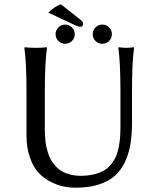

<svg xmlns="http://www.w3.org/2000/svg" viewBox="-20 -869 732 899"><path d="M265.1 -849.1 357.9 -775.4Q369.6 -765.6 369.6 -756.8Q369.6 -751.5 366.2 -747.6Q362.8 -743.7 357.9 -743.7Q346.2 -743.7 325.2 -753.9L206.5 -809.6Q230 -835.4 265.1 -849.1ZM253.4 -677.2Q240.2 -690.4 240.2 -709Q240.2 -727.5 253.4 -740.7Q266.6 -753.9 285.2 -753.9Q303.7 -753.9 316.9 -740.7Q330.1 -727.5 330.1 -709Q330.1 -690.4 316.9 -677.2Q303.7 -664.1 285.2 -664.1Q266.6 -664.1 253.4 -677.2ZM427.2 -677.2Q414.1 -690.4 414.1 -709Q414.1 -727.5 427.2 -740.7Q440.4 -753.9 459 -753.9Q477.5 -753.9 490.7 -740.7Q503.9 -727.5 503.9 -709Q503.9 -690.4 490.7 -677.2Q477.5 -664.1 459 -664.1Q440.4 -664.1 427.2 -677.2ZM543.9 -444.8Q543.9 -573.7 534.2 -645L536.1 -647.9Q554.7 -645 570.8 -645Q587.9 -645 606 -647.9L607.9 -645Q598.1 -578.6 598.1 -444.8V-294.9Q598.1 -238.8 590.8 -194.3Q583.5 -149.9 565.2 -110.8Q546.9 -71.8 517.6 -45.9Q488.3 -20 442.6 -5.1Q397 9.8 336.9 9.8Q306.6 9.8 277.8 4.2Q249 -1.5 216.6 -18.1Q184.1 -34.7 159.9 -60.8Q135.7 -86.9 119.9 -132.1Q104 -177.2 104 -235.8V-444.8Q104 -573.7 94.2 -645L96.2 -647.9Q114.3 -645 147 -645Q179.7 -645 198.2 -647.9L200.2 -645Q189.9 -575.2 189.9 -444.8V-269Q189.9 -255.4 190.2 -246.8Q190.4 -238.3 191.9 -219.5Q193.4 -200.7 196 -187Q198.7 -173.3 204.6 -154.1Q210.4 -134.8 218.5 -120.8Q226.6 -106.9 239.7 -92Q252.9 -77.1 269 -67.6Q285.2 -58.1 307.9 -52Q330.6 -45.9 357.9 -45.9Q393.1 -45.9 421.4 -53Q449.7 -60.1 468.8 -71.8Q487.8 -83.5 502 -101.8Q516.1 -120.1 523.9 -138.7Q531.7 -157.2 536.4 -182.4Q541 -207.5 542.5 -228.8Q543.9 -250 543.9 -276.9Z"/></svg>

Font: Linux Biolinum G
Style: Regular
Weight: 400
Designer: Philipp H. Poll
Foundry: Philipp H. Poll
Version: Version 1.1.0 ; ttfautohint (v1.6)